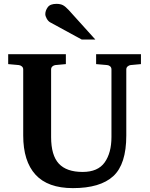

<svg xmlns="http://www.w3.org/2000/svg" viewBox="-20 -949 769 985"><path d="M703.1 -620.1 649.9 -615.2Q642.1 -614.3 635 -608.4Q627.9 -602.5 627.9 -592.8V-253.9Q627.9 -106.4 561 -45.2Q494.1 16.1 354 16.1Q225.1 16.1 162.1 -53Q99.1 -122.1 99.1 -253.9V-592.8Q99.1 -602.5 92 -608.4Q85 -614.3 76.2 -615.2L22 -620.1V-670.9H317.9V-620.1L264.2 -615.2Q255.9 -614.3 249 -608.4Q242.2 -602.5 242.2 -592.8V-246.1Q242.2 -152.3 281.7 -109.6Q321.3 -66.9 403.8 -66.9Q482.4 -66.9 517.1 -116Q551.8 -165 551.8 -246.1V-592.8Q551.8 -602.5 545.4 -608.4Q539.1 -614.3 529.8 -615.2L473.1 -620.1V-670.9H703.1ZM469.2 -746.1H399.4L237.3 -834.5Q227.1 -840.3 219.7 -853.5Q212.4 -866.7 212.4 -876.5Q212.4 -894.5 224.9 -911.9Q237.3 -929.2 269.5 -929.2Q289.6 -929.2 302.5 -922.6Q315.4 -916 332.5 -897.5Z"/></svg>

Font: Charis
Style: Bold
Weight: 700
Designer: Walt Agee, Miriam Martin, Annie Olsen, Victor Gaultney, Lorna Priest, Alan Ward, Bob Hallissy, Martin Hosken, Sharon Cor
Foundry: SIL Global
Version: Version 7.000